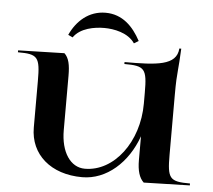

<svg xmlns="http://www.w3.org/2000/svg" viewBox="-50 -739 885 798"><g transform="rotate(5 392.5 -339.5)"><path d="M212 -579.4 231 -570.4C259 -611.4 319 -620.9 359 -620.9C399 -620.9 459 -609.9 487 -567.9L506 -579.4C475 -637.4 430 -684.4 359 -684.4C289 -684.4 239 -638.4 212 -579.4ZM10 -489C93.4 -489 103 -477.5 103 -377V-183C103 -70.7 190.2 5 321 5C422.5 5 510.1 -73.5 550 -185.8V-87C550 -42 559 -13 578 5L770 0V-8C684.5 -8 675 -19.5 675 -120V-367C675 -425.5 676.7 -446.4 679.2 -475C680.9 -494.8 683 -518.8 685 -563H677C672 -491 588.7 -487 455 -487V-479C540.5 -479 550 -467.8 550 -367V-322C550 -162.1 451 -31 329 -31C268.7 -31 228 -91.8 228 -183V-410C228 -455.5 222 -484 203 -502L10 -497Z"/></g></svg>

Font: Prida01
Style: Black
Weight: 900
Designer: gluk
Foundry: gluk
Version: Version 00.072